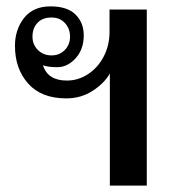

<svg xmlns="http://www.w3.org/2000/svg" viewBox="-20 -583 541 603"><path d="M325 -352Q307 -321 270.5 -297.5Q234 -274 188 -274Q110 -274 68.5 -320.5Q27 -367 27 -439Q27 -490 55.5 -526.5Q84 -563 139 -563Q191 -563 217 -537.5Q243 -512 243 -472Q243 -428 217.5 -400Q192 -372 160 -372Q131 -372 115 -378Q130 -330 190 -330Q226 -330 257 -350.5Q288 -371 306 -406Q324 -441 324 -483V-553H441V0H325ZM200 -468Q200 -493 184 -510.5Q168 -528 142 -528Q113 -528 97.5 -511Q82 -494 82 -468Q82 -443 99 -426Q116 -409 142 -409Q167 -409 183.5 -426Q200 -443 200 -468Z"/></svg>

Font: Taviraj Medium
Style: Regular
Weight: 500
Designer: Katatrad Team
Foundry: CadsonDemak
Version: Version 1.030